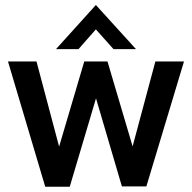

<svg xmlns="http://www.w3.org/2000/svg" viewBox="-20 -728 749 750"><path d="M156.7 1.5 11.2 -487.8H122.6L210.9 -155.3L309.1 -487.8H399.9L498 -156.2L586.9 -487.8H698.7L551.8 0H456.1L355 -343.8L252.4 1.5ZM198.7 -536.1 354.5 -708.5 511.2 -536.1H423.3L354.5 -613.3L286.6 -536.1Z"/></svg>

Font: Acari Sans SemiBold
Style: Regular
Weight: 600
Designer: Alfredo Marco Pradil and Stefan Peev
Foundry: Hanken Design Co.
Version: Version 1.045;January 11, 2019;FontCreator 11.5.0.2425 64-bi